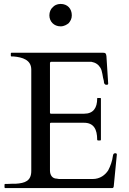

<svg xmlns="http://www.w3.org/2000/svg" viewBox="-20 -956 657 976"><path d="M3 -4C3 -3 3 -2 4 -2C4 0 5 0 7 0H551C553 0 554 -1 556 -2C556 -4 557 -6 558 -7L574 -171C574 -174 571 -177 568 -177C559 -178 555 -173 554 -164C551 -138 541 -111 530 -90C515 -67 489 -46 451 -46H289C282 -46 275 -46 268 -48C247 -48 234 -65 234 -89V-327C234 -330 236 -332 239 -332H407C457 -332 474 -298 474 -246C474 -245 474 -244 475 -244C476 -242 477 -242 478 -242H489C490 -242 490 -242 492 -243C492 -244 493 -245 493 -246V-455C493 -457 492 -458 489 -458H478C475 -459 474 -458 474 -455C474 -407 454 -378 408 -378H239C236 -378 234 -380 234 -383V-636C235 -640 237 -642 241 -642H444C466 -638 480 -628 490 -612C501 -595 501 -566 508 -544C508 -534 510 -529 516 -526C516 -525 518 -525 521 -525C524 -525 526 -526 528 -526C529 -528 530 -529 530 -530L521 -671C519 -684 517 -688 503 -688H39C37 -688 35 -687 35 -685V-673C35 -672 35 -672 36 -670C37 -670 38 -669 39 -669H49C94 -665 139 -652 139 -602V-87C139 -36 107 -25 60 -22C46 -22 32 -22 18 -21H7C4 -21 4 -20 3 -18ZM288 -822C306 -822 320 -831 329 -838C338 -849 345 -860 345 -878C345 -912 323 -936 288 -936C270 -936 255 -928 248 -919C238 -911 231 -895 231 -878C231 -847 254 -822 288 -822Z"/></svg>

Font: fbb
Style: Regular
Weight: 400
Designer: David J. Perry, Michael Sharpe
Version: Version 1.045